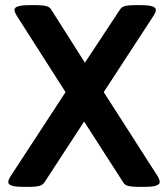

<svg xmlns="http://www.w3.org/2000/svg" viewBox="-20 -722 651 744"><path d="M69 2Q12 2 12 -16Q12 -25 21 -39L234 -365L45 -661Q36 -676 36 -684Q36 -702 93 -702H125Q145 -702 159 -698.5Q173 -695 179 -684L309 -479L445 -685Q452 -696 466 -699Q480 -702 499 -702H527Q584 -702 584 -684Q584 -675 575 -661L382 -365L591 -39Q599 -25 599 -16Q599 -8 585.5 -3Q572 2 542 2H511Q491 2 477 -1.5Q463 -5 457 -16L306 -251L152 -15Q144 -4 130 -1Q116 2 97 2Z"/></svg>

Font: Asap SemiBold
Style: Regular
Weight: 600
Designer: Pablo Cosgaya
Foundry: Omnibus-Type
Version: Version 3.001; ttfautohint (v1.8.3)